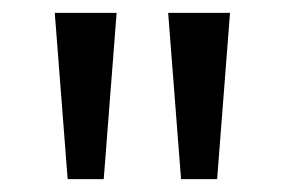

<svg xmlns="http://www.w3.org/2000/svg" viewBox="-20 -734 442 298"><path d="M85 -456 65 -714H161L141 -456ZM261 -456 241 -714H337L317 -456Z"/></svg>

Font: Noto Sans Khmer Condensed
Style: Regular
Weight: 400
Width: 3
Designer: Danh Hong and the Monotype Design Team
Foundry: Monotype Imaging Inc.
Version: Version 2.004